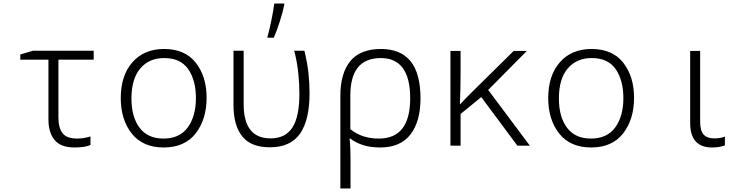

<svg xmlns="http://www.w3.org/2000/svg" viewBox="-20 -818 4240 1078"><path d="M488 -4V-52Q449 -40 413 -40Q354 -40 331 -70.5Q308 -101 308 -158V-483H506V-533H164L94 -512V-483H252V-147Q252 -74 286.5 -32Q321 10 399 10Q457 10 488 -4Z M1140 -269Q1140 -388 1079.5 -465.5Q1019 -543 901 -543Q789 -543 723.5 -468.5Q658 -394 658 -267Q658 -146 720 -68Q782 10 899 10Q1017 10 1078.5 -69Q1140 -148 1140 -269ZM718 -265Q718 -375 767.5 -433.5Q817 -492 902 -492Q994 -492 1037 -429.5Q1080 -367 1080 -267Q1080 -166 1034.5 -103Q989 -40 898 -40Q809 -40 763.5 -101Q718 -162 718 -265Z M1517 -606Q1534 -644 1550.5 -696Q1567 -748 1576 -790V-798H1520Q1515 -760 1503.5 -702.5Q1492 -645 1482 -613V-606ZM1718 -294Q1718 -353 1711.5 -411Q1705 -469 1689 -533H1632Q1648 -471 1654.5 -410Q1661 -349 1661 -292Q1661 -162 1621.5 -101.5Q1582 -41 1499 -41Q1348 -41 1348 -233V-533H1291V-227Q1291 -114 1340 -52.5Q1389 9 1495 9Q1611 9 1664.5 -67.5Q1718 -144 1718 -294Z M1947 -93V-282Q1947 -492 2118 -492Q2283 -492 2283 -266Q2283 -40 2107 -40Q2011 -40 1947 -93ZM1948 240V77Q1948 47 1947 19.5Q1946 -8 1943 -40H1947Q1975 -18 2016.5 -4Q2058 10 2115 10Q2228 10 2284.5 -63Q2341 -136 2341 -266Q2341 -543 2119 -543Q2003 -543 1947 -475Q1891 -407 1891 -280V240Z M2566 0V-178L2682 -273L2885 0H2955L2721 -313L2938 -532H2864L2634 -305Q2614 -285 2596.5 -267.5Q2579 -250 2564 -233H2562Q2566 -320 2566 -405V-532H2509V0Z M3540 -269Q3540 -388 3479.5 -465.5Q3419 -543 3301 -543Q3189 -543 3123.5 -468.5Q3058 -394 3058 -267Q3058 -146 3120 -68Q3182 10 3299 10Q3417 10 3478.5 -69Q3540 -148 3540 -269ZM3118 -265Q3118 -375 3167.5 -433.5Q3217 -492 3302 -492Q3394 -492 3437 -429.5Q3480 -367 3480 -267Q3480 -166 3434.5 -103Q3389 -40 3298 -40Q3209 -40 3163.5 -101Q3118 -162 3118 -265Z M4050 -2V-51Q4025 -41 3990 -41Q3950 -41 3930.5 -62.5Q3911 -84 3911 -135V-532H3855V-128Q3855 10 3978 10Q4021 10 4050 -2Z"/></svg>

Font: Noto Sans Mono UI Light
Style: Regular
Weight: 300
Designer: Monotype Design team
Foundry: Monotype Imaging Inc.
Version: 1.000